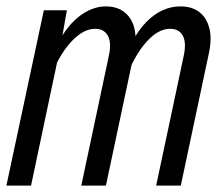

<svg xmlns="http://www.w3.org/2000/svg" viewBox="-26 -580 696 600"><path d="M462 0 548 -405Q557 -446 545.5 -468Q534 -490 505 -490Q464 -490 423 -439Q382 -388 348 -284L358 -372Q383 -462 431 -511Q479 -560 538 -560Q573 -560 596 -543Q619 -526 628 -492.5Q637 -459 626 -410L539 0ZM-6 0 111 -548H183L164 -440L71 0ZM228 0 314 -405Q323 -447 311 -468.5Q299 -490 271 -490Q229 -490 186.5 -438Q144 -386 112 -284L128 -374Q145 -433 172.5 -474.5Q200 -516 234.5 -538Q269 -560 305 -560Q357 -560 382 -520.5Q407 -481 392 -410L305 0Z"/></svg>

Font: Azeret Mono Thin Light
Style: Italic
Weight: 300
Italic angle: -12°
Version: Version 1.002